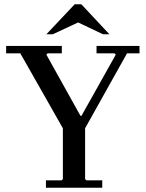

<svg xmlns="http://www.w3.org/2000/svg" viewBox="-20 -887 688 907"><path d="M9 -635V-670H272V-635H205L199 -629L360 -340H365L527 -629L521 -635H436V-670H639V-635H580L382 -281V-41L389 -35H463V0H197V-35H271L277 -41V-281L76 -635ZM467 -725 349 -781 229 -725H199L333 -867H364L497 -725Z"/></svg>

Font: Brygada 1918 Medium
Style: Regular
Weight: 500
Designer: Mateusz Machalski | Borys Kosmynka | Przemek Hoffer
Foundry: NIEPODLEGLA 2018
Version: Version 3.006